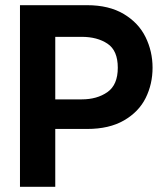

<svg xmlns="http://www.w3.org/2000/svg" viewBox="-20 -720 625 740"><path d="M568 -459Q568 -396 541.5 -342.5Q515 -289 458 -256Q401 -223 316 -223H193V0H57V-700H316Q400 -700 457 -666Q514 -632 541 -577Q568 -522 568 -459ZM434 -459Q434 -525 394.5 -551.5Q355 -578 295 -578H193V-337H295Q354 -337 394 -365Q434 -393 434 -459Z"/></svg>

Font: Be Vietnam
Style: Bold
Weight: 700
Designer: Gabriel Lam
Foundry: TypeRant
Version: Version 4.000